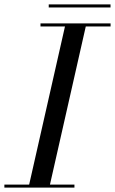

<svg xmlns="http://www.w3.org/2000/svg" viewBox="-60 -857 525 877"><path d="M162.6 -836.9H444.8V-823H162.6ZM-40 -13.9H73.2L236.8 -736.1H125V-750H445.1V-736.1H331.8L168.2 -13.9H280V0H-40Z"/></svg>

Font: Bodoni* 16
Style: Italic
Weight: 400
Italic angle: -13°
Version: Version 2.000